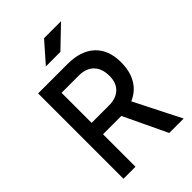

<svg xmlns="http://www.w3.org/2000/svg" viewBox="-259 -999 1103 1103"><g transform="rotate(-45 293.0 -447.0)"><path d="M159.2 -263.7V-356.4H306.6Q364.7 -356.4 397.2 -387.2Q429.7 -418 429.7 -473.6Q429.7 -534.7 397.2 -567.6Q364.7 -600.6 306.6 -600.6H161.1L149.4 -693.4H306.6Q414.6 -693.4 473.4 -638.7Q532.2 -584 532.2 -483.4Q532.2 -378.9 473.4 -321.3Q414.6 -263.7 306.6 -263.7ZM68.4 0V-693.4H166V0ZM440.4 0 285.2 -326.2H392.6L557.6 0ZM209.5 -771.5 316.9 -893.6H454.6L327.6 -771.5Z"/></g></svg>

Font: Cascadia Mono
Style: Regular
Weight: 400
Monospace: yes
Designer: Aaron Bell
Foundry: Saja Typeworks
Version: Version 2102.003